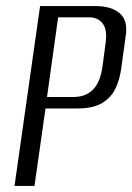

<svg xmlns="http://www.w3.org/2000/svg" viewBox="-20 -611 435 631"><path d="M27.7 0 111.7 -591H295.3Q345.7 -591 373.3 -567.5Q400.9 -544 393.2 -492.8L378.1 -384.2Q373.5 -350.1 359.6 -320.5Q345.8 -290.9 316.2 -272.8Q286.6 -254.6 234.9 -254.6H129.6L93.3 0ZM134.5 -292.2H221.3Q261.5 -292.2 285.6 -316.5Q309.8 -340.9 316.8 -392.3L327 -468.6Q333.3 -513.3 317.5 -533.6Q301.6 -554 274.3 -554H171Z"/></svg>

Font: Alumni Sans Thin
Style: Italic
Weight: 100
Italic angle: -8°
Designer: Robert E. Leuschke
Foundry: Robert E. Leuschke
Version: Version 1.016